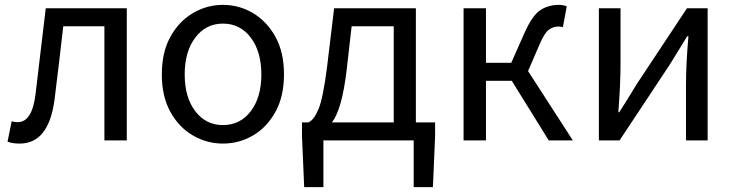

<svg xmlns="http://www.w3.org/2000/svg" viewBox="-20 -577 3020 789"><path d="M61 13Q30 13 11 5L28 -79Q38 -75 53 -75Q112 -75 126 -190Q147 -367 168 -543H501V0H409V-469H240Q223 -319 204 -167Q180 13 61 13Z M896 13Q830 13 772.5 -20.5Q715 -54 680 -117.5Q645 -181 645 -271Q645 -362 680 -425.5Q715 -489 772.5 -523Q830 -557 896 -557Q963 -557 1020 -523Q1077 -489 1112 -425.5Q1147 -362 1147 -271Q1147 -181 1112 -117.5Q1077 -54 1020 -20.5Q963 13 896 13ZM896 -63Q967 -63 1010.5 -120Q1054 -177 1054 -271Q1054 -365 1010.5 -422.5Q967 -480 896 -480Q826 -480 782.5 -422.5Q739 -365 739 -271Q739 -177 782.5 -120Q826 -63 896 -63Z M1309 0V192H1230L1221 -17V-74H1247Q1270 -83 1289 -129Q1308 -175 1324 -302L1353 -543H1689V-74H1768V-17L1759 192H1680V0ZM1344 -74H1598V-469H1425L1404 -285Q1385 -127 1344 -74Z M1885 0V-543H1977V-319H2081L2135 -441Q2167 -513 2200 -535Q2233 -557 2277 -557Q2295 -557 2309 -551L2293 -465Q2287 -468 2275 -468Q2253 -468 2235 -454.5Q2217 -441 2197 -394L2150 -285L2334 0H2235L2083 -245H1977V0Z M2441 0V-543H2530V-316Q2530 -231 2521 -116H2525Q2562 -174 2597 -232L2803 -543H2888V0H2799V-227Q2799 -314 2809 -428H2804Q2767 -369 2732 -311L2526 0Z"/></svg>

Font: Gothic Nguyen
Style: Regular
Weight: 400
Designer: MORI Takayuki
Version: Version 1.220;July 21, 2023;FontCreator 14.0.0.2814 64-bit